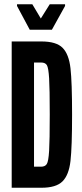

<svg xmlns="http://www.w3.org/2000/svg" viewBox="-20 -883 385 903"><path d="M35 -688H175Q245 -688 274.5 -658Q304 -628 311.5 -562Q319 -496 319 -344Q319 -192 311.5 -126Q304 -60 274 -30Q244 0 175 0H35ZM214 -344Q214 -466 211 -515Q208 -564 200.5 -576.5Q193 -589 173 -589H140V-99H173Q192 -99 200 -111.5Q208 -124 211 -173.5Q214 -223 214 -344ZM120 -743 60 -855V-863H132L172 -796L214 -863H286V-855L224 -743Z"/></svg>

Font: Saira Ultra Condensed
Style: Bold
Weight: 700
Width: 1
Designer: Hector Gatti with collaboration of the Omnibus-Type team
Foundry: Omnibus-Type
Version: Version 1.001; ttfautohint (v1.8)